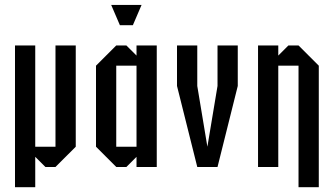

<svg xmlns="http://www.w3.org/2000/svg" viewBox="-20 -687 1373 790"><path d="M125 -83.3H208.3V-500H291.7V-83.3L208.3 0H166.7L125 -41.7V83.3H41.7V-500H125Z M541.7 -41.7 500 0H458.3L375 -83.3V-416.7L458.3 -500H500L541.7 -458.3V-500H625V0H541.7ZM541.7 -416.7H458.3V-83.3H541.7ZM473.3 -583.3 437.5 -666.7H562.5L526.7 -583.3Z M708.3 -500H791.7V-333.3L833.3 -83.3L875 -333.3V-500H958.3V-333.3L875 0H791.7L708.3 -333.3Z M1125 0H1041.7V-500H1125V-458.3L1166.7 -500H1208.3L1291.7 -416.7V83.3H1208.3V-416.7H1125Z"/></svg>

Font: Yulong
Style: Regular
Weight: 400
Designer: GGBotNet
Foundry: f0n7.com
Version: 1.00